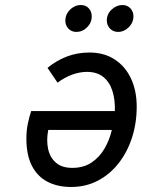

<svg xmlns="http://www.w3.org/2000/svg" viewBox="-20 -732 564 764"><path d="M263 12Q209.5 12 169.5 -8.5Q129.5 -29 107.2 -71.8Q85 -114.5 85 -181Q85 -213.5 90.8 -240.2Q96.5 -267 104 -290H437Q438.5 -336 427 -371.2Q415.5 -406.5 390.5 -426.2Q365.5 -446 326 -446Q298.5 -446 268.5 -435.5Q238.5 -425 209 -403L169 -462Q203.5 -490.5 245.5 -506.8Q287.5 -523 336 -523Q394.5 -523 436.8 -495.2Q479 -467.5 501.5 -419Q524 -370.5 524 -308Q524 -241.5 505 -183.5Q486 -125.5 451.2 -81.5Q416.5 -37.5 368.8 -12.8Q321 12 263 12ZM268 -64Q312.5 -64 344.2 -85.2Q376 -106.5 396 -141Q416 -175.5 425 -215H172Q164 -173.5 171.5 -139.2Q179 -105 202.8 -84.5Q226.5 -64 268 -64ZM450 -605Q430.5 -605 417.8 -618.2Q405 -631.5 405 -650Q405 -676.5 424.5 -694.2Q444 -712 467 -712Q486.5 -712 498.8 -699Q511 -686 511 -667Q511 -650 502.2 -636Q493.5 -622 479.5 -613.5Q465.5 -605 450 -605ZM284 -605Q264.5 -605 252.2 -618.2Q240 -631.5 240 -650Q240 -667 248.8 -681Q257.5 -695 271.5 -703.5Q285.5 -712 301 -712Q321.5 -712 333.2 -699Q345 -686 345 -667Q345 -641.5 326.5 -623.2Q308 -605 284 -605Z"/></svg>

Font: Overpass
Style: Italic
Weight: 400
Italic angle: -10°
Designer: Delve Withrington, Dave Bailey, Thomas Jockin
Foundry: Delve Fonts LLC
Version: Version 4.000